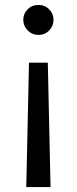

<svg xmlns="http://www.w3.org/2000/svg" viewBox="-20 -765 309 775"><path d="M196 -685Q196 -660 178.5 -642Q161 -624 135 -624Q110 -624 92 -642Q74 -660 74 -685Q74 -710 91.5 -727.5Q109 -745 135 -745Q161 -745 178.5 -727.5Q196 -710 196 -685ZM173 -512 184 -10H86L97 -512Z"/></svg>

Font: Kakao Big Sans
Style: Regular
Weight: 400
Designer: Park Young-rak; Lee Sang-min; Kim Jung-jin; Min Bon; Park Min-gyu;
Foundry: Kakao Corporation
Version: Version 2.003